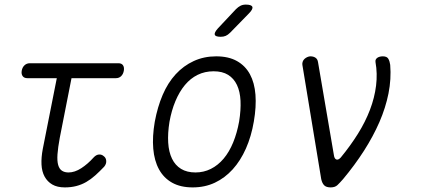

<svg xmlns="http://www.w3.org/2000/svg" viewBox="-20 -805 1840 835"><path d="M495 -530Q509 -530 515 -521Q521 -512 518.5 -497.5Q516 -483 507 -474Q498 -465 484 -465H291L240 -206Q232 -163 230 -134Q228 -105 233 -87.5Q238 -70 249.5 -62.5Q261 -55 278 -55Q305 -55 333.5 -73.5Q362 -92 387 -120Q398 -132 410 -133Q422 -134 431 -126Q441 -119 442 -105.5Q443 -92 433 -80Q413 -59 394 -42Q375 -25 355 -13.5Q335 -2 312 4Q289 10 262 10Q229 10 207.5 -2.5Q186 -15 174 -37Q162 -59 160.5 -89.5Q159 -120 166 -157L227 -465H99Q85 -465 78.5 -474Q72 -483 74.5 -497.5Q77 -512 86.5 -521Q96 -530 110 -530Z M818 10Q765 10 728.5 -10.5Q692 -31 671.5 -68.5Q651 -106 646.5 -158.5Q642 -211 653 -275Q665 -340 687.5 -392.5Q710 -445 744 -482Q778 -519 822.5 -539.5Q867 -560 920 -560Q974 -560 1010.5 -539.5Q1047 -519 1067 -482Q1087 -445 1091 -393Q1095 -341 1084 -277Q1073 -212 1049.5 -159Q1026 -106 992 -68.5Q958 -31 914.5 -10.5Q871 10 818 10ZM830 -55Q866 -55 897 -70.5Q928 -86 952.5 -115Q977 -144 994 -185.5Q1011 -227 1020 -277Q1028 -327 1026 -367Q1024 -407 1010.5 -435.5Q997 -464 972 -479.5Q947 -495 909 -495Q871 -495 839.5 -479.5Q808 -464 784 -435Q760 -406 743 -365.5Q726 -325 717 -275Q709 -225 711.5 -184.5Q714 -144 728 -115Q742 -86 767.5 -70.5Q793 -55 830 -55ZM981 -663Q971 -653 961.5 -649Q952 -645 940 -645Q917 -645 914 -654Q911 -663 928 -682L1006 -765Q1016 -775 1026 -780Q1036 -785 1049 -785Q1074 -785 1077.5 -775Q1081 -765 1062 -746Z M1377 -26 1295 -523Q1294 -530 1296.5 -537Q1299 -544 1304.5 -549Q1310 -554 1317 -557Q1324 -560 1330 -560Q1343 -560 1352 -554Q1361 -548 1363 -535L1432 -131Q1434 -115 1442.5 -111.5Q1451 -108 1462 -120Q1504 -171 1536.5 -223Q1569 -275 1589 -327.5Q1609 -380 1615.5 -432.5Q1622 -485 1613 -535Q1612 -542 1614.5 -546.5Q1617 -551 1621.5 -554Q1626 -557 1632 -558.5Q1638 -560 1645 -560Q1663 -560 1669 -549Q1675 -538 1677 -523Q1682 -461 1669.5 -398.5Q1657 -336 1630 -274Q1603 -212 1563 -149.5Q1523 -87 1472 -26Q1458 -10 1447.5 0Q1437 10 1418 10Q1399 10 1390 1Q1381 -8 1377 -26Z"/></svg>

Font: Maple Mono ExtraLight
Style: Italic
Weight: 275
Italic angle: -10°
Monospace: yes
Designer: subframe7536
Version: Version 7.000